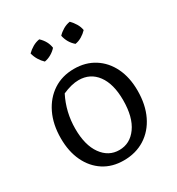

<svg xmlns="http://www.w3.org/2000/svg" viewBox="-170 -805 850 922"><g transform="rotate(-30 255.0 -344.5)"><path d="M248 9Q184 9 137 -21.5Q90 -52 64 -106.5Q38 -161 38 -234Q38 -311 66 -369Q94 -427 143.5 -459.5Q193 -492 259 -492Q323 -492 371 -461.5Q419 -431 445.5 -376.5Q472 -322 472 -249Q472 -171 444 -113Q416 -55 365.5 -23Q315 9 248 9ZM254 -45Q314 -45 351.5 -97.5Q389 -150 389 -244Q389 -334 352 -384Q315 -434 251 -434Q212 -434 162 -412Q121 -331 121 -239Q121 -148 158 -96.5Q195 -45 254 -45ZM186 -698Q218 -668 223 -630Q211 -616 193 -605.5Q175 -595 156 -592Q142 -605 131.5 -622.5Q121 -640 116 -660Q130 -674 148 -684.5Q166 -695 186 -698ZM355 -698Q369 -684 379.5 -666.5Q390 -649 393 -630Q380 -616 362.5 -605.5Q345 -595 326 -592Q295 -618 286 -660Q299 -674 317 -684.5Q335 -695 355 -698Z"/></g></svg>

Font: Piazzolla
Style: Regular
Weight: 400
Designer: Juan Pablo del Peral
Foundry: Huerta Tipografica
Version: Version 1.330